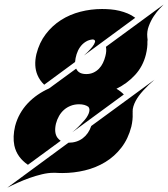

<svg xmlns="http://www.w3.org/2000/svg" viewBox="-20 -768 755 863"><path d="M44.4 -114.3Q36.6 -153.3 47.9 -201.2Q55.7 -231 70.1 -256.6Q84.5 -282.2 104.5 -303.5Q124.5 -324.7 148.9 -341.6Q173.3 -358.4 200.7 -370.6L322.3 -459.5Q322.8 -458.5 323.2 -457.5Q323.7 -456.5 324.2 -456.1Q335.4 -435.1 367.7 -435.1Q385.7 -435.1 399.9 -441.7Q414.1 -448.2 424.8 -459.2Q435.5 -470.2 442.6 -484.9Q449.7 -499.5 453.6 -515.6Q460 -539.6 456.1 -557.6L715.3 -747.6Q710.9 -743.2 697.8 -729.2Q684.6 -715.3 671.4 -695.6Q658.2 -675.8 648.9 -651.1Q639.6 -626.5 642.1 -601.1Q644.5 -586.9 642.6 -581.5Q643.6 -554.7 635.7 -522.5Q622.6 -469.7 587.2 -431.2Q551.8 -392.6 503.4 -369.1Q522.5 -357.9 536.6 -343.3L304.7 -173.3Q332.5 -196.3 351.1 -218.3Q362.8 -230.5 368.7 -239.3Q374.5 -248 378.2 -256.6Q381.8 -265.1 382.1 -273.4Q382.3 -281.7 377 -288.1Q361.3 -299.3 335.4 -299.3Q315.4 -299.3 298.3 -292.7Q281.2 -286.1 268.1 -274.7Q254.9 -263.2 245.6 -247.1Q236.3 -231 231.4 -211.9Q222.2 -170.9 238.3 -148.9Q245.1 -140.1 252.9 -135.3L105.5 -27.3Q82.5 -42.5 66.4 -64.5Q50.3 -86.4 44.4 -114.3ZM178.7 -387.2Q158.7 -406.2 148.4 -430.7Q131.3 -471.2 143.6 -524.9Q156.7 -576.7 185.8 -614.7Q214.8 -652.8 254.4 -678Q293.9 -703.1 341.3 -715.3Q388.7 -727.5 438.5 -727.5Q458 -727.5 477.8 -725.8Q497.6 -724.1 516.8 -719.5Q536.1 -714.8 554.2 -707.3Q572.3 -699.7 587.9 -688L357.4 -518.6Q363.8 -523.9 375 -535.2Q386.2 -546.4 395.3 -557.9Q404.3 -569.3 407 -578.9Q409.7 -588.4 397.9 -590.8Q378.9 -589.4 364.3 -579.8Q349.6 -570.3 339.6 -555.9Q329.6 -541.5 324.2 -524.2Q318.8 -506.8 317.4 -489.3ZM390.1 -201.7 674.3 -409.7Q646.5 -386.2 624.5 -361.8Q611.3 -347.2 603.8 -336.7Q596.2 -326.2 589.8 -314.5Q583.5 -302.7 579.6 -290Q575.7 -277.3 576.2 -265.6Q576.7 -263.2 576.4 -261.2Q576.2 -259.3 576.2 -257.3Q577.6 -230 570.3 -198.7Q556.2 -144 525.6 -104.5Q495.1 -64.9 453.4 -39.6Q411.6 -14.2 361.8 -2.2Q312 9.8 259.8 9.8Q252.4 9.8 244.9 9.5Q237.3 9.3 230 8.8H224.1H218.8Q195.8 8.8 168.5 15.4Q141.1 22 113.5 31.7Q85.9 41.5 59.8 53.2Q33.7 64.9 12.7 75.7L287.6 -126.5Q325.2 -126.5 351.8 -146.5Q378.4 -166.5 390.1 -201.7Z"/></svg>

Font: Facon
Style: Bold Italic
Weight: 700
Italic angle: -12°
Designer: Google
Version: Version 2.001150; 2014